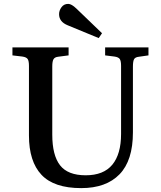

<svg xmlns="http://www.w3.org/2000/svg" viewBox="-20 -954 827 988"><path d="M398 14Q258 14 193.5 -54.5Q129 -123 129 -257V-615Q129 -640 122.5 -650Q116 -660 95 -663L44 -669V-710H333V-669L279 -662Q262 -660 255.5 -649.5Q249 -639 249 -612V-261Q249 -155 289 -103.5Q329 -52 421 -52Q513 -52 558 -106.5Q603 -161 603 -265V-615Q603 -640 596.5 -650Q590 -660 569 -663L521 -669V-710H744V-669L695 -662Q676 -660 670 -649.5Q664 -639 664 -611V-273Q664 -128 595 -57Q526 14 398 14ZM488 -758 328 -824Q284 -842 284 -881Q284 -900 296.5 -917Q309 -934 331 -934Q348 -934 373 -910L505 -783Z"/></svg>

Font: Literata 36pt Medium
Style: Regular
Weight: 500
Designer: Latin by Veronika Burian and Jose Scaglione. Greek by Irene Vlachou. Cyrillic by Vera Evstafieva.
Foundry: TypeTogether
Version: Version 3.002